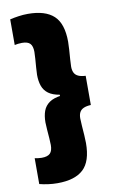

<svg xmlns="http://www.w3.org/2000/svg" viewBox="-91 -726 533 903"><g transform="rotate(-10 176.0 -274.0)"><path d="M23 -667.5Q42 -672 64.2 -675.2Q86.5 -678.5 109 -678.5Q192 -678.5 232.5 -640.8Q273 -603 273 -516.5Q273 -502.5 271.5 -479.2Q270 -456 268.2 -433.5Q266.5 -411 266.5 -398.5Q266.5 -381 272.5 -369.2Q278.5 -357.5 291.8 -351.5Q305 -345.5 326.5 -344.5V-205Q305 -204 291.8 -198Q278.5 -192 272.5 -180.5Q266.5 -169 266.5 -151.5Q266.5 -139.5 268.2 -116.8Q270 -94 271.5 -70.8Q273 -47.5 273 -33Q273 54.5 232.5 92.2Q192 130 109 130Q86.5 130 64.5 127Q42.5 124 23 119V-4.5Q30 -3 38.2 -1.8Q46.5 -0.5 56 -0.5Q84.5 -0.5 96.5 -12.8Q108.5 -25 108.5 -52.5Q108.5 -64 107 -84.8Q105.5 -105.5 103.8 -127Q102 -148.5 102 -161Q102 -192.5 110.5 -215.8Q119 -239 140 -253.8Q161 -268.5 198 -273L191 -269.5V-278Q157.5 -283.5 138 -297.8Q118.5 -312 110.2 -335Q102 -358 102 -388.5Q102 -401.5 103.8 -422.8Q105.5 -444 107 -465Q108.5 -486 108.5 -497Q108.5 -524.5 97 -536.8Q85.5 -549 58 -549Q48 -549 39 -547.8Q30 -546.5 23 -545Z"/></g></svg>

Font: Anek Gurmukhi Medium ExtraBold
Style: Regular
Weight: 800
Version: Version 1.003